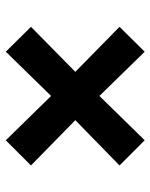

<svg xmlns="http://www.w3.org/2000/svg" viewBox="54 -748 536 685"><g transform="rotate(-90 322.5 -405.0)"><path d="M409.2 -404.8 569.8 -247.1 481 -157.2 323.2 -318.8 165 -157.2 75.2 -247.1 236.8 -404.8 75.2 -563 165 -652.8 323.2 -491.2 481 -652.8 569.8 -563Z"/></g></svg>

Font: Sinkin Sans 600 SemiBold
Style: Regular
Weight: 600
Designer: Keith Bates
Foundry: K-Type
Version: Sinkin Sans (version 1.0)  by Keith Bates   •   © 2014   www